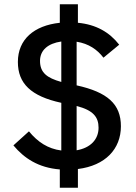

<svg xmlns="http://www.w3.org/2000/svg" viewBox="-20 -800 639 902"><path d="M346 82V-6C475 -22 548 -100 548 -207C548 -311 485 -367 340 -399V-604C397 -595 437 -567 466 -529L540 -590C494 -649 431 -685 346 -693V-780H261V-693C140 -680 64 -615 64 -509C64 -408 125 -348 268 -317V-93C205 -101 157 -133 116 -183L43 -117C93 -57 160 -12 261 -4V82ZM443 -200C443 -145 405 -105 340 -94V-302C418 -282 443 -250 443 -200ZM168 -514C168 -564 205 -596 268 -605V-415C200 -434 168 -459 168 -514Z"/></svg>

Font: IBM Plex Thai Looped Medium
Style: Regular
Weight: 500
Designer: Mike Abbink, Paul van der Laan, Pieter van Rosmalen, Ben Mitchell, Mark Frömberg
Foundry: Bold Monday
Version: Version 1.0